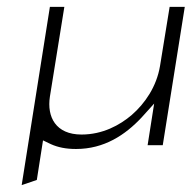

<svg xmlns="http://www.w3.org/2000/svg" viewBox="-20 -422 557 558"><path d="M43 116 87 101 105 -14 128 -3C148 6 171 11 201 11C283 11 344 -30 391 -80L428 -121L409 0H453L517 -402H473L445 -230C435 -170 401 -121 363 -88C328 -58 278 -31 217 -31C142 -31 116 -82 125 -141L167 -402H125Z"/></svg>

Font: Charger Sport
Style: HLExtObl
Weight: 100
Designer: Jasper
Foundry: Cannot Into Space Fonts
Version: Version 1.1